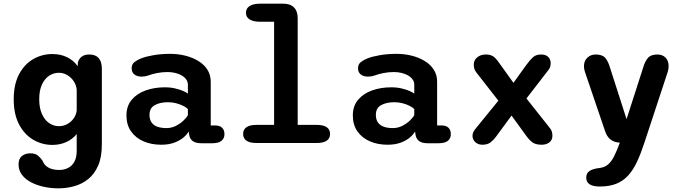

<svg xmlns="http://www.w3.org/2000/svg" viewBox="-20 -782 3754 1050"><path d="M300 248Q259.5 248 220.8 239.8Q182 231.5 150.5 215.2Q119 199 100.2 174.2Q81.5 149.5 81.5 116.5Q81.5 86 99.8 71.2Q118 56.5 146.5 56.5Q173.5 56.5 188.2 69.5Q203 82.5 212 96Q222 122.5 245.8 135Q269.5 147.5 303.5 147.5Q329 147.5 350.8 137.2Q372.5 127 386 103.8Q399.5 80.5 399.5 42V-49Q377 -21 342.5 -5.2Q308 10.5 266.5 10.5Q210 10.5 161.8 -17.8Q113.5 -46 84.2 -101.8Q55 -157.5 55 -239Q55 -320.5 84.2 -375.8Q113.5 -431 161.8 -458.8Q210 -486.5 266.5 -486.5Q311.5 -486.5 347 -469Q382.5 -451.5 405 -420L406 -441.5Q420 -484 468 -484Q537 -484 537 -405.5V7.5Q537 77 516.8 123.5Q496.5 170 462.5 197.2Q428.5 224.5 386.2 236.2Q344 248 300 248ZM302.5 -92Q326.5 -92 347.5 -103.2Q368.5 -114.5 382.5 -134Q396.5 -153.5 399.5 -177.5V-291Q397.5 -315.5 383.8 -336.8Q370 -358 348.5 -371Q327 -384 302.5 -384Q273 -384 248.5 -367.8Q224 -351.5 209.2 -319.2Q194.5 -287 194.5 -239Q194.5 -192 209.2 -159Q224 -126 248.5 -109Q273 -92 302.5 -92Z M1083 1.5Q1047.5 1.5 1031.5 -12.5Q1015.5 -26.5 1013.5 -51.5L1011.5 -63Q1004.5 -48.5 985.2 -31.5Q966 -14.5 935 -2.5Q904 9.5 861.5 9.5Q807.5 9.5 764.5 -9.2Q721.5 -28 696.5 -63.8Q671.5 -99.5 671.5 -150.5Q671.5 -202 700.2 -236.2Q729 -270.5 776.8 -287.5Q824.5 -304.5 881 -304.5Q913 -304.5 939 -298.2Q965 -292 982.8 -284Q1000.5 -276 1007.5 -270V-319Q1007.5 -335 998.2 -347.8Q989 -360.5 973.5 -369.5Q958 -378.5 938 -383.2Q918 -388 896.5 -388Q866.5 -388 839.2 -382.5Q812 -377 791.5 -369.5Q781.5 -366 772.5 -364.5Q763.5 -363 754.5 -363Q730.5 -363 715.2 -374.5Q700 -386 700 -409Q700 -430.5 715 -442.2Q730 -454 750 -462Q775.5 -472.5 818 -480Q860.5 -487.5 910.5 -487.5Q954 -487.5 993.8 -477.5Q1033.5 -467.5 1065 -448.2Q1096.5 -429 1114.5 -400.5Q1132.5 -372 1132.5 -335V-96H1156.5Q1181.5 -96 1194.5 -83.5Q1207.5 -71 1207.5 -48Q1207.5 -26 1191.8 -12.2Q1176 1.5 1137 1.5ZM1007.5 -185.5Q1000.5 -193.5 983.8 -202.2Q967 -211 944.8 -217Q922.5 -223 899 -223Q855 -223 826.2 -207Q797.5 -191 797.5 -154Q797.5 -128 809.2 -111.8Q821 -95.5 842 -88.5Q863 -81.5 890 -81.5Q918.5 -81.5 942.5 -94Q966.5 -106.5 983.8 -123Q1001 -139.5 1007.5 -152.5Z M1382 0Q1346 0 1327.8 -12.8Q1309.5 -25.5 1309.5 -49.5Q1309.5 -73.5 1327.8 -86.2Q1346 -99 1382 -99H1479V-663H1404Q1365.5 -663 1345.2 -675.8Q1325 -688.5 1325 -712Q1325 -736 1345.2 -749Q1365.5 -762 1404 -762H1528.5Q1567 -762 1587.5 -741.5Q1608 -721 1608 -682.5V-99H1712.5Q1749 -99 1767 -86.2Q1785 -73.5 1785 -49.5Q1785 -25.5 1767 -12.8Q1749 0 1712.5 0Z M2321 1.5Q2285.5 1.5 2269.5 -12.5Q2253.5 -26.5 2251.5 -51.5L2249.5 -63Q2242.5 -48.5 2223.2 -31.5Q2204 -14.5 2173 -2.5Q2142 9.5 2099.5 9.5Q2045.5 9.5 2002.5 -9.2Q1959.5 -28 1934.5 -63.8Q1909.5 -99.5 1909.5 -150.5Q1909.5 -202 1938.2 -236.2Q1967 -270.5 2014.8 -287.5Q2062.5 -304.5 2119 -304.5Q2151 -304.5 2177 -298.2Q2203 -292 2220.8 -284Q2238.5 -276 2245.5 -270V-319Q2245.5 -335 2236.2 -347.8Q2227 -360.5 2211.5 -369.5Q2196 -378.5 2176 -383.2Q2156 -388 2134.5 -388Q2104.5 -388 2077.2 -382.5Q2050 -377 2029.5 -369.5Q2019.5 -366 2010.5 -364.5Q2001.5 -363 1992.5 -363Q1968.5 -363 1953.2 -374.5Q1938 -386 1938 -409Q1938 -430.5 1953 -442.2Q1968 -454 1988 -462Q2013.5 -472.5 2056 -480Q2098.5 -487.5 2148.5 -487.5Q2192 -487.5 2231.8 -477.5Q2271.5 -467.5 2303 -448.2Q2334.5 -429 2352.5 -400.5Q2370.5 -372 2370.5 -335V-96H2394.5Q2419.5 -96 2432.5 -83.5Q2445.5 -71 2445.5 -48Q2445.5 -26 2429.8 -12.2Q2414 1.5 2375 1.5ZM2245.5 -185.5Q2238.5 -193.5 2221.8 -202.2Q2205 -211 2182.8 -217Q2160.5 -223 2137 -223Q2093 -223 2064.2 -207Q2035.5 -191 2035.5 -154Q2035.5 -128 2047.2 -111.8Q2059 -95.5 2080 -88.5Q2101 -81.5 2128 -81.5Q2156.5 -81.5 2180.5 -94Q2204.5 -106.5 2221.8 -123Q2239 -139.5 2245.5 -152.5Z M2939 -484Q2964 -484 2977.8 -471Q2991.5 -458 2991.5 -435.5Q2991.5 -421 2986.8 -411.2Q2982 -401.5 2972.5 -390.5L2859 -243.5L2986.5 -82.5Q2996 -71 2998.5 -60.2Q3001 -49.5 3001 -40Q3001 -16 2984.2 -3.2Q2967.5 9.5 2942.5 9.5Q2909 9.5 2891.2 -3.8Q2873.5 -17 2854 -44.5L2777.5 -150L2693 -35Q2680.5 -17.5 2663.5 -4Q2646.5 9.5 2618 9.5Q2595 9.5 2579.5 -4.5Q2564 -18.5 2564 -39Q2564 -48.5 2567.8 -58Q2571.5 -67.5 2580.5 -78L2705.5 -231.5L2586 -384.5Q2577 -395.5 2574 -406.2Q2571 -417 2571 -429.5Q2571 -453 2590 -468.5Q2609 -484 2636 -484Q2667 -484 2683.2 -469.2Q2699.5 -454.5 2718 -426.5L2788 -329L2858 -426.5Q2878 -453.5 2894.5 -468.8Q2911 -484 2939 -484Z M3260 238Q3186 238 3186 189.5Q3186 165 3203.8 153Q3221.5 141 3260 136.5Q3287 133.5 3305.8 117Q3324.5 100.5 3338.8 71.8Q3353 43 3367.5 4L3369.5 -2Q3308.5 -4.5 3289 -65L3178.5 -390Q3173.5 -405.5 3173.5 -420Q3173.5 -448.5 3191.8 -466.2Q3210 -484 3238 -484Q3273.5 -484 3289.5 -466Q3305.5 -448 3316 -412L3406.5 -130.5L3497 -411.5Q3506.5 -445 3522.8 -464.5Q3539 -484 3575 -484Q3603 -484 3619.8 -466.8Q3636.5 -449.5 3636.5 -421Q3636.5 -414 3635.5 -406.2Q3634.5 -398.5 3632 -390L3503.5 0Q3484.5 58 3463.8 102.5Q3443 147 3416 177Q3389 207 3351.2 222.5Q3313.5 238 3260 238Z"/></svg>

Font: Sono Monospace SemiBold
Style: Regular
Weight: 600
Designer: Tyler Finck
Foundry: Tyler Finck
Version: Version 2.112